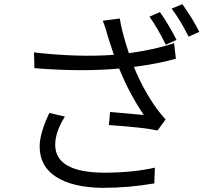

<svg xmlns="http://www.w3.org/2000/svg" viewBox="-20 -861 1017 929"><path d="M753.9 -802.7Q801.8 -733.4 834 -668L782.2 -644.5Q742.2 -726.6 703.1 -780.3ZM144.5 -607.4Q356.4 -583 531.2 -595.7Q510.7 -655.3 502 -684.6Q490.2 -728.5 477.5 -760.7L559.6 -771.5Q568.4 -710.9 603.5 -603.5Q730.5 -621.1 822.3 -652.3L831.1 -577.1Q752 -553.7 627.9 -537.1Q671.9 -428.7 738.3 -335Q758.8 -307.6 781.2 -283.2L742.2 -229.5Q679.7 -244.1 506.8 -255.9L512.7 -319.3Q671.9 -304.7 675.8 -304.7Q604.5 -410.2 556.6 -529.3Q374 -512.7 146.5 -531.2ZM171.9 -152.3Q171.9 -215.8 218.8 -314.5L293.9 -296.9Q247.1 -221.7 247.1 -161.1Q247.1 -28.3 478.5 -25.4Q623 -25.4 729.5 -49.8L726.6 26.4Q603.5 47.9 473.6 47.9Q332 45.9 252 -4.9Q171.9 -55.7 171.9 -152.3ZM810.5 -819.3 862.3 -840.8Q915 -766.6 944.3 -707L892.6 -683.6Q851.6 -765.6 810.5 -819.3Z"/></svg>

Font: Min Sans
Style: Regular
Weight: 400
Designer: Jinseong-Kim, NotoSansCJK, Nunito
Foundry: Jinseong-Kim
Version: Version 1.400;Glyphs 3.1.2 (3151)